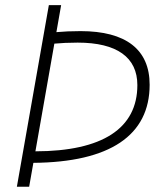

<svg xmlns="http://www.w3.org/2000/svg" viewBox="-20 -713 626 733"><path d="M44.4 0H91.3L107.4 -91.3C399.4 -93.8 551.3 -195.8 551.3 -389.6C551.3 -523.9 460.9 -594.2 287.6 -594.2C253.4 -594.2 222.2 -592.8 195.3 -590.3L213.4 -693.4H166.5ZM115.2 -135.3 187.5 -546.4C213.4 -548.8 243.2 -550.3 276.4 -550.3C426.3 -550.3 504.4 -494.1 504.4 -388.2C504.4 -222.7 371.1 -135.7 115.2 -135.3Z"/></svg>

Font: Cascadia Code PL ExtraLight
Style: Italic
Weight: 200
Italic angle: -10°
Monospace: yes
Designer: Aaron Bell
Foundry: Saja Typeworks
Version: Version 2404.023